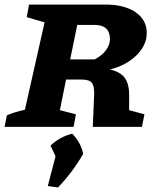

<svg xmlns="http://www.w3.org/2000/svg" viewBox="-37 -555 697 840"><path d="M-17 0 -7 -50Q7 -57 25 -62.5Q43 -68 72 -75L158 -457L80 -480L90 -535H425Q507 -535 556 -501.5Q605 -468 605 -411Q605 -357 560 -313Q515 -269 444 -251Q492 -240 510.5 -212Q529 -184 528 -134V-73L595 -55L584 0H369L375 -143Q376 -178 365 -192.5Q354 -207 319 -207H252L225 -73L295 -55L285 0ZM376 -446H301L270 -295H377Q411 -313 427.5 -336.5Q444 -360 444 -384Q444 -446 376 -446ZM172 259 206 129 184 82Q225 43 279 30Q316 67 327 118Q281 198 217 265Z"/></svg>

Font: Piazzolla SC
Style: Bold Italic
Weight: 700
Italic angle: -11.3°
Designer: Juan Pablo del Peral
Foundry: Huerta Tipografica
Version: Version 1.330